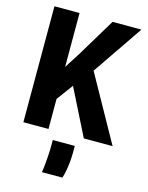

<svg xmlns="http://www.w3.org/2000/svg" viewBox="-142 -814 894 1163"><g transform="rotate(15 305.0 -232.0)"><path d="M190.5 -164 191.5 -362 273.5 -491 415.5 -727H596.5L371.5 -397.5L316.5 -334.5ZM51 0V-727H208.5V0ZM430 0 245.5 -368 354 -460 610.5 0ZM237.5 263Q241 245.5 244 216.5Q247 187.5 249 153.8Q251 120 251 89.5V58H389V94.5Q389 130 385.8 162Q382.5 194 377.2 219.8Q372 245.5 366 263Z"/></g></svg>

Font: Spline Sans Mono
Style: Regular
Weight: 400
Monospace: yes
Designer: Eben Sorkin, Mirko Velimirovic
Foundry: Sorkin Type
Version: Version 1.004